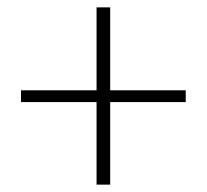

<svg xmlns="http://www.w3.org/2000/svg" viewBox="-20 -624 561 521"><path d="M37 -379V-347H242V-123H279V-347H484V-379H279V-604H242V-379Z"/></svg>

Font: Kinto Sans Thin
Style: Regular
Weight: 100
Designer: Authors: Ryoko NISHIZUKA  (kana & ideographs); Paul D. Hunt (Latin, Greek & Cyrillic); Wenlong ZHANG  (bopomofo); Sandol
Foundry: Adobe Systems Incorporated, ookami Inc.
Version: Version 0.001